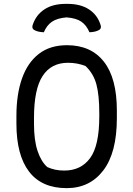

<svg xmlns="http://www.w3.org/2000/svg" viewBox="-20 -954 690 994"><path d="M207 -787Q174 -788 155 -800Q143 -809 150 -827Q167 -877 210 -905.5Q253 -934 321 -934H329Q397 -934 440.5 -905.5Q484 -877 500 -827Q507 -809 495 -800Q476 -788 443 -787Q428 -823 401.5 -841.5Q375 -860 325 -864Q276 -860 249 -841.5Q222 -823 207 -787ZM327 -720Q451 -720 518 -634.5Q585 -549 585 -382V-342Q585 -164 515 -72Q445 20 325 20Q196 20 130.5 -65.5Q65 -151 65 -314V-354Q65 -466 94 -548Q123 -630 181 -675Q239 -720 327 -720ZM156 -312Q156 -228 174.5 -172.5Q193 -117 225 -89Q245 -80 266 -75.5Q287 -71 313 -71Q399 -71 446.5 -135.5Q494 -200 494 -351V-368Q494 -462 479 -517.5Q464 -573 423 -612Q381 -629 332 -629Q245 -629 200.5 -560.5Q156 -492 156 -344Z"/></svg>

Font: Recursive Sn Csl St
Style: Regular
Weight: 400
Version: Version 1.079;hotconv 1.0.112;makeotfexe 2.5.65598; ttfautoh